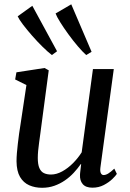

<svg xmlns="http://www.w3.org/2000/svg" viewBox="-20 -882 618 912"><path d="M180 10Q146 10 118.8 -2Q91.5 -14 75.2 -41.5Q59 -69 58.5 -116Q58.5 -133 60.2 -154.5Q62 -176 64.8 -200Q67.5 -224 70.8 -247.8Q74 -271.5 77.5 -291.5L105.5 -478L52 -504.5L58 -538.5L191.5 -559L211.5 -548L177 -288.5Q174.5 -268 171.5 -246.8Q168.5 -225.5 165.8 -205Q163 -184.5 161.2 -166Q159.5 -147.5 159.5 -132Q159.5 -101 167 -83.8Q174.5 -66.5 188.5 -59.8Q202.5 -53 222.5 -53Q248.5 -53 275.8 -68Q303 -83 327 -107.2Q351 -131.5 368 -158.5L421.5 -554H520.5L457 -87Q454.5 -68.5 459 -59.5Q463.5 -50.5 472 -50.5Q482 -50.5 493.8 -57.5Q505.5 -64.5 523 -81L535 -56Q530 -47.5 513.8 -31.8Q497.5 -16 473.2 -3.2Q449 9.5 419 9.5Q387.5 9.5 373 -7.5Q358.5 -24.5 360 -52Q360 -54 360.5 -59.8Q361 -65.5 362 -73Q363 -80.5 363.8 -88.2Q364.5 -96 365.5 -102.5L364 -103Q349 -81.5 330.2 -61.2Q311.5 -41 288.2 -25Q265 -9 238 0.5Q211 10 180 10ZM226.5 -620.5Q208 -634.5 182.8 -659.2Q157.5 -684 132.8 -712.2Q108 -740.5 89.2 -765.2Q70.5 -790 64 -804.5L133.5 -854.5L251 -638.5ZM389.5 -620.5Q372 -636 349.2 -662.8Q326.5 -689.5 304.5 -719.8Q282.5 -750 266 -776.5Q249.5 -803 244 -818L318.5 -861.5L415 -636Z"/></svg>

Font: Merriweather 36pt
Style: Italic
Weight: 400
Italic angle: -7.8°
Version: Version 2.101